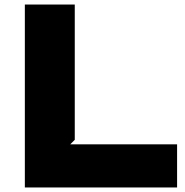

<svg xmlns="http://www.w3.org/2000/svg" viewBox="-20 -830 819 850"><path d="M764 0H90V-810H311V-211L291 -191H764Z"/></svg>

Font: TypoPRO Sinkin Sans
Style: 900 X Black
Weight: 950
Designer: Keith Bates
Foundry: K-Type
Version: Sinkin Sans (version 1.0)  by Keith Bates   •   © 2014   www